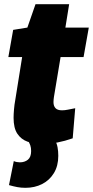

<svg xmlns="http://www.w3.org/2000/svg" viewBox="-20 -679 445 919"><path d="M340 -161 328 -17Q291 -4 255 3Q219 10 179 10Q142 10 111.5 -1Q81 -12 63 -39Q45 -66 45 -115Q45 -131 47 -155Q49 -179 53 -200L86 -406H20L43 -536L111 -547L150 -659H311L293 -547H405L380 -406H270L238 -214Q237 -207 236.5 -201Q236 -195 236 -190Q236 -172 245.5 -161.5Q255 -151 277 -151Q290 -151 304.5 -154Q319 -157 340 -161ZM23 207 46 92Q52 95 60 96.5Q68 98 75 98Q98 98 113.5 85.5Q129 73 129 44Q129 28 125 16.5Q121 5 113 -7L243 -8Q252 7 255.5 26Q259 45 259 67Q259 115 238 149.5Q217 184 181.5 202Q146 220 102 220Q81 220 62.5 216.5Q44 213 23 207Z"/></svg>

Font: Georama ExtraBold
Style: Italic
Weight: 800
Italic angle: -9°
Version: Version 1.001